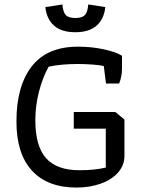

<svg xmlns="http://www.w3.org/2000/svg" viewBox="-20 -836 638 864"><path d="M184 -804 261 -816Q263 -784 275 -769.5Q287 -755 319 -755Q351 -755 363 -769.5Q375 -784 377 -816L454 -804Q448 -750 414.5 -720.5Q381 -691 319 -691Q257 -691 223.5 -720.5Q190 -750 184 -804ZM54 -289Q54 -449 123 -537.5Q192 -626 331 -626Q392 -626 447.5 -614Q503 -602 529 -585V-529Q529 -491 516 -460H457L447 -539Q430 -543 396.5 -545.5Q363 -548 330 -548Q255 -548 199 -536Q172 -488 155.5 -424Q139 -360 139 -295Q139 -178 187.5 -124Q236 -70 337 -70Q408 -70 456 -82V-257H312V-332H499L540 -298V-134Q540 -93 512 -60.5Q484 -28 434.5 -10Q385 8 324 8Q194 8 124 -68Q54 -144 54 -289Z"/></svg>

Font: Athiti Medium
Style: Regular
Weight: 500
Designer: CadsonDemak Team
Foundry: CadsonDemak
Version: Version 1.032